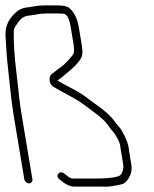

<svg xmlns="http://www.w3.org/2000/svg" viewBox="-45 -694 571 712"><path d="M75.2 -29 36 -264C25 -330.2 27 -334.6 15.5 -427.5C8.4 -485.2 5.2 -535.5 6 -578.2C6.1 -586.4 10.2 -595.3 18.2 -605C29.7 -624.6 44.3 -635 62.2 -636.2C82.5 -637.6 99.2 -644 124.8 -644H173.8C177.8 -644 183.1 -643.7 189.9 -643C202.6 -643 211.6 -627 216.9 -595L226.9 -535C229.9 -516.8 230.4 -504 228.3 -496.5C225.9 -487.7 190.6 -451.1 182.6 -446.4C169.9 -438.9 159.3 -427.6 148 -420.5C135.4 -412.7 134.3 -385 151.9 -373C170.7 -360.2 236.2 -328.1 254.7 -314C278.4 -295.9 336.9 -257.4 353.9 -232C359.6 -223.3 365.4 -215.8 371.1 -209.5C381.5 -198 401 -168.2 401.5 -147L411.8 -85C414.7 -67.7 407.7 -44.8 394.3 -40.5C372.4 -33.6 341.6 -32 312.7 -32H225.7C219 -32 211.4 -35.7 202.8 -43L192.5 -51C176 -64.1 158 -42.6 175.2 -29L185.5 -21C201.5 -8.3 216.6 -2 230.7 -2H320.7C342.3 -2 356.8 -0.4 380.4 -5.3C411.2 -11.6 416.1 -9.8 430 -30C440.7 -45.6 445.5 -63.2 441.8 -85L434.9 -127C433.7 -133.7 432.8 -140.3 432 -147C429.7 -166.9 409.4 -209.3 398.3 -221.4C390 -230.5 384.1 -237.7 380.5 -243C367.3 -262.8 341 -286.3 301.7 -313.3C295.6 -317.5 286 -324.6 272.9 -334.7C259.8 -344.8 241.2 -356 217.2 -368.4C193.1 -380.7 177.1 -389.6 169.2 -395C168.8 -397.3 179.8 -403.1 184.6 -407.5C200.3 -421.7 225.4 -439.6 240.5 -457.8C260.8 -482.1 264.7 -488.1 256.9 -535L246.9 -595C242.1 -624.1 231 -646.7 213.7 -663C205.9 -670.3 191 -674 168.8 -674H119.8C105.8 -674 93.1 -672.8 81.8 -670.5C53.8 -664.7 47.4 -668.9 23.8 -656C-10.7 -630.2 -26.8 -598.7 -24.5 -561.5C-23.3 -541.2 -20.3 -486 -17.5 -461.7C-11.1 -405.7 -4.1 -324.6 6 -264L45.2 -29C46.5 -21.1 54.7 -14 62.7 -14C70.6 -14 76.5 -21.1 75.2 -29Z"/></svg>

Font: MewTooHand
Style: Lta
Weight: 400
Designer: Mew Too, Robert Jablonski
Version: Version 0.77